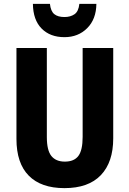

<svg xmlns="http://www.w3.org/2000/svg" viewBox="-20 -962 669 992"><path d="M565 -247Q565 -124 501 -57Q437 10 313 10Q192 10 128.5 -54.5Q65 -119 65 -244V-714H222V-254Q222 -185 245.5 -156Q269 -127 315 -127Q363 -127 385 -156.5Q407 -186 407 -255V-714H565ZM478 -942Q477 -863 430.5 -816.5Q384 -770 313 -770Q239 -770 195 -814.5Q151 -859 150 -942H238Q242 -904 260.5 -889Q279 -874 313 -874Q344 -874 365 -888.5Q386 -903 390 -942Z"/></svg>

Font: Noto Sans Thai Cond ExtBd
Style: Regular
Weight: 800
Width: 3
Designer: Monotype Design Team
Foundry: Monotype Imaging Inc.
Version: Version 2.002; ttfautohint (v1.8.4.7-5d5b)